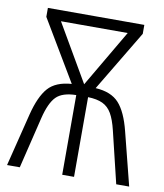

<svg xmlns="http://www.w3.org/2000/svg" viewBox="-81 -781 725 847"><g transform="rotate(10 281.5 -357.0)"><path d="M67 -237Q88 -320 122 -358.5Q156 -397 227 -402L65 -674V-714H497V-674L334 -402Q404 -398 439 -359.5Q474 -321 495 -237L555 0H497L441 -232Q430 -278 414.5 -305Q399 -332 373.5 -344Q348 -356 308 -357V0H255V-357Q193 -356 165.5 -328Q138 -300 121 -231L65 0H8ZM281 -410 431 -666H132Z"/></g></svg>

Font: Noto Sans Mono SemiCondensed Light
Style: Regular
Weight: 300
Width: 4
Designer: Monotype Design Team
Foundry: Monotype Imaging Inc.
Version: Version 2.014; ttfautohint (v1.8.4.7-5d5b)